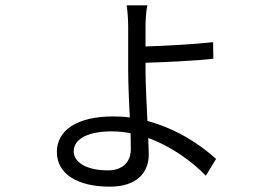

<svg xmlns="http://www.w3.org/2000/svg" viewBox="-20 -638 1040 719"><path d="M256 -71C256 -120 314 -146 397 -146C421 -146 445 -144 469 -139C469 -116 470 -96 470 -80C470 -32 440 0 384 0C303 0 256 -31 256 -71ZM532 -618H454C457 -605 460 -567 460 -539V-376C460 -327 463 -259 466 -198C446 -201 425 -202 404 -202C268 -202 193 -150 193 -69C193 16 274 61 391 61C496 61 537 5 537 -59C537 -75 536 -96 535 -121C622 -90 698 -34 751 20L789 -43C731 -96 641 -156 532 -185C529 -251 525 -324 525 -372V-403C593 -405 708 -410 779 -418L778 -480C706 -472 592 -466 525 -464V-540C525 -565 528 -604 532 -618Z"/></svg>

Font: Source Han Sans JP Normal
Style: Regular
Weight: 350
Designer: Ryoko NISHIZUKA 西塚涼子 (kana, bopomofo & ideographs); Paul D. Hunt (Latin, Greek & Cyrillic); Sandoll Communications 산돌커뮤니
Foundry: Adobe
Version: Version 2.002;hotconv 1.0.116;makeotfexe 2.5.65601